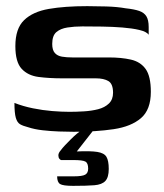

<svg xmlns="http://www.w3.org/2000/svg" viewBox="-20 -425 533 625"><path d="M220 4Q198 4 171.5 3Q145 2 118.5 -1Q92 -4 71 -11Q55 -15 45.5 -20.5Q36 -26 31.5 -41.5Q27 -57 27 -90Q55 -79 87 -72.5Q119 -66 150 -63.5Q181 -61 206 -61Q228 -61 253 -62.5Q278 -64 299.5 -69.5Q321 -75 334.5 -88Q348 -101 348 -123Q348 -152 333 -161Q318 -170 292 -170H183Q140 -170 105.5 -174.5Q71 -179 50.5 -201Q30 -223 30 -275Q30 -332 58.5 -359.5Q87 -387 139 -396Q191 -405 264 -405Q290 -405 325.5 -404Q361 -403 389 -398Q417 -395 433 -389.5Q449 -384 456.5 -372Q464 -360 464 -337V-312Q457 -322 433.5 -327.5Q410 -333 378 -335.5Q346 -338 311.5 -338.5Q277 -339 248 -339Q222 -339 199.5 -335.5Q177 -332 163.5 -320.5Q150 -309 150 -282Q150 -262 158.5 -252.5Q167 -243 182 -240.5Q197 -238 216 -238H335Q375 -238 406 -231Q437 -224 454 -200.5Q471 -177 471 -126Q471 -68 439 -40.5Q407 -13 350 -4.5Q293 4 220 4ZM218 180Q185 180 175.5 174Q166 168 166 149Q169 149 182.5 149Q196 149 220 149Q248 149 257.5 143.5Q267 138 267 124Q267 106 258 101Q249 96 219 96H179Q177 96 173.5 92Q170 88 170 80.5Q170 73 178 64Q183 57 191.5 48Q200 39 210 29Q220 19 230 10.5Q240 2 247 -1H284L230 68Q274 66 296.5 69.5Q319 73 326.5 85.5Q334 98 334 125Q334 152 323 164Q312 176 287 178Q262 180 218 180Z"/></svg>

Font: Genos Thin SemiBold
Style: Regular
Weight: 600
Version: Version 1.010